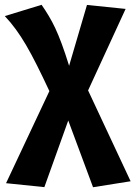

<svg xmlns="http://www.w3.org/2000/svg" viewBox="-42 -565 568 806"><path d="M-21.8 -497.5 132.6 -544.8Q149.5 -520.4 163.2 -497.3Q177 -474.3 190 -446.7Q203 -419.1 217 -381.3Q231.1 -343.6 248.1 -288.8L327.8 -185.4L506.3 195.9L348.6 221L244.5 -59.1L165.3 -182.6Q136.8 -243.8 112.9 -291.2Q89.1 -338.7 67.6 -375.4Q46.1 -412.2 24.4 -441.8Q2.8 -471.5 -21.8 -497.5ZM248.1 -288.8 323.1 -544.2 485.3 -527.6 327.8 -185.4 244.5 -59.1 144.2 220.6 -16.6 204 165.3 -182.6Z"/></svg>

Font: Fira Sans Variable
Style: Regular
Weight: 400
Designer: Carrois Corporate & Edenspiekermann AG
Foundry: Carrois Corporate GbR & Edenspiekermann AG
Version: Version 4.202